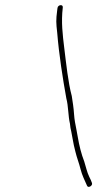

<svg xmlns="http://www.w3.org/2000/svg" viewBox="-20 -693 431 744"><path d="M202.8 -662 201.5 -652C196.7 -615.3 197.4 -604.1 201.7 -566C208.5 -482.2 223.1 -389.1 237 -312C245.2 -281.8 243.8 -244.1 251.2 -213C252 -202.3 253.7 -192.3 256.2 -183L261.6 -154C265.2 -132.3 266.8 -128 271.7 -107C277.9 -80.8 286.3 -61.3 292.4 -36.5C298 -14.1 308.5 6.6 317 26C320.9 38.1 340.5 26.6 336.3 16C333.2 6.8 331.3 2.9 325.8 -8C316.8 -26.2 313.1 -46.7 306.5 -67C295.2 -95.7 286.9 -129.3 281.4 -162L276.1 -191C272.2 -210.5 268.3 -229 266.9 -251C265.4 -274.8 261.7 -298.2 258.1 -321C243.9 -373.8 236.4 -447.1 229 -507C222.8 -558.3 216.5 -607 223.3 -664C225 -677.3 204.6 -675.3 202.8 -662Z"/></svg>

Font: HoneyBee
Style: UltLitIt
Weight: 100
Foundry: Cannot Into Space Fonts
Version: Version 0.89